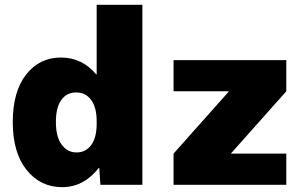

<svg xmlns="http://www.w3.org/2000/svg" viewBox="-20 -770 1275 800"><path d="M380.9 -460H382.8V-750H573.2V0H398.4L393.6 -70.3H391.6Q329.1 9.8 238.8 9.8Q148.4 9.8 90.8 -62Q33.2 -133.8 33.2 -261.2Q33.2 -388.7 88.9 -459.5Q144.5 -530.3 233.4 -530.3Q322.3 -530.3 380.9 -460ZM382.8 -254.9V-264.6Q382.8 -322.3 359.9 -353.5Q336.9 -384.8 297.4 -384.8Q257.8 -384.8 235.4 -353.5Q212.9 -322.3 212.9 -261.2Q212.9 -200.2 236.8 -167.5Q260.7 -134.8 298.8 -134.8Q336.9 -134.8 359.9 -165.5Q382.8 -196.3 382.8 -254.9ZM703.1 0V-129.9L932.6 -387.7V-389.6H703.1V-519.5H1172.9V-389.6L943.4 -131.8V-129.9H1172.9V0Z"/></svg>

Font: GenEi M Gothic v2 Black
Style: Regular
Weight: 900
Version: Version 2.0